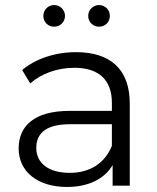

<svg xmlns="http://www.w3.org/2000/svg" viewBox="-20 -737 623 762"><path d="M246 5C331 5 395 -27 427 -82V0H495V-326C495 -461 419 -530 282 -530C199 -530 121 -504 68 -459L100 -406C144 -445 208 -468 275 -468C372 -468 424 -420 424 -329V-297H257C116 -297 54 -237 54 -148C54 -56 129 5 246 5ZM124 -150C124 -213 169 -244 259 -244H424V-158C396 -89 337 -51 257 -51C173 -51 124 -89 124 -150ZM152 -674C152 -649 171 -631 195 -631C219 -631 238 -650 238 -674C238 -698 218 -717 195 -717C171 -717 152 -698 152 -674ZM330 -674C330 -650 349 -631 373 -631C397 -631 416 -649 416 -674C416 -698 397 -717 373 -717C350 -717 330 -698 330 -674Z"/></svg>

Font: Malon Grotesk
Style: Regular
Weight: 400
Designer: Julieta Ulanovsky
Foundry: Julieta Ulanovsky
Version: Version 7.200